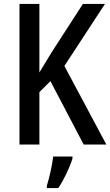

<svg xmlns="http://www.w3.org/2000/svg" viewBox="-20 -734 560 975"><path d="M520 0 307 -399 513 -714H401L242 -468C215 -424 195 -391 180 -366V-714H79V0H180V-266L236 -322L405 0ZM348 71V61H250C246 103 229 174 218 209V221H276C305 178 334 117 348 71Z"/></svg>

Font: Noto Sans Gujarati UI Condensed Medium
Style: Regular
Weight: 500
Width: 3
Designer: Jelle Bosma - Monotype Design Team, Universal Thirst
Foundry: Monotype Imaging Inc.
Version: Version 2.106